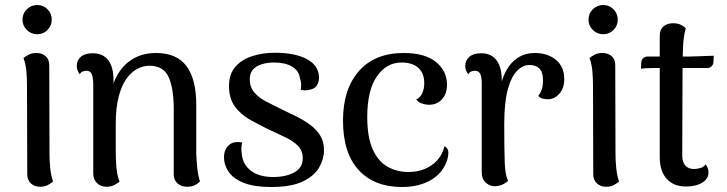

<svg xmlns="http://www.w3.org/2000/svg" viewBox="-20 -735 2909 768"><path d="M129 -598Q105 -598 87.5 -615Q70 -632 70 -656Q70 -681 87.5 -698Q105 -715 129 -715Q153 -715 170 -698Q187 -681 187 -656Q187 -632 170 -615Q153 -598 129 -598ZM178 -120Q178 -91 181 -62Q184 -33 192 -9Q186 -3 172.5 4.5Q159 12 140 12Q118 12 103.5 -1.5Q89 -15 89 -38L88 -391Q88 -421 85.5 -450Q83 -479 74 -503Q81 -509 94 -516Q107 -523 126 -523Q148 -523 162.5 -510.5Q177 -498 177 -474Z M406 12Q383 12 368 -2.5Q353 -17 353 -42V-401Q352 -429 346 -440.5Q340 -452 325 -452Q320 -452 312 -449.5Q304 -447 299 -438Q287 -454 287 -471Q287 -494 303.5 -508Q320 -522 351 -522Q391 -522 412.5 -495Q434 -468 434 -414V-352L418 -331Q425 -391 449 -434Q473 -477 512.5 -500Q552 -523 604 -523Q687 -523 726 -470.5Q765 -418 765 -316V-120Q766 -95 769 -64Q772 -33 780 -9Q771 0 758.5 6Q746 12 728 12Q705 12 690 -1.5Q675 -15 675 -38V-304Q674 -386 653.5 -429Q633 -472 577 -472Q553 -472 529 -459.5Q505 -447 485.5 -419.5Q466 -392 454.5 -347.5Q443 -303 443 -240Q443 -182 443 -144Q443 -106 444.5 -81.5Q446 -57 449 -40.5Q452 -24 458 -8Q452 -3 438.5 4.5Q425 12 406 12Z M1064 13Q998 13 956.5 -3Q915 -19 895.5 -46.5Q876 -74 876 -107Q876 -124 883 -138.5Q890 -153 905.5 -161.5Q921 -170 949 -165Q946 -154 945.5 -143.5Q945 -133 947 -121Q950 -79 982.5 -53Q1015 -27 1073 -27Q1124 -27 1157.5 -45.5Q1191 -64 1191 -102Q1191 -133 1171 -152.5Q1151 -172 1120 -186.5Q1089 -201 1055 -217Q1016 -236 979.5 -256.5Q943 -277 919.5 -309Q896 -341 896 -391Q896 -439 921.5 -468Q947 -497 989 -510.5Q1031 -524 1079 -524Q1161 -524 1208.5 -498Q1256 -472 1256 -424Q1256 -406 1246.5 -392Q1237 -378 1213 -375Q1205 -373 1198 -373.5Q1191 -374 1183 -376Q1185 -387 1184.5 -399Q1184 -411 1180 -421Q1176 -452 1148.5 -468.5Q1121 -485 1076 -485Q1051 -485 1028.5 -478.5Q1006 -472 992.5 -457.5Q979 -443 979 -419Q979 -387 996.5 -366Q1014 -345 1043.5 -329.5Q1073 -314 1106 -298Q1136 -284 1166 -269Q1196 -254 1221 -235.5Q1246 -217 1261 -192.5Q1276 -168 1276 -133Q1276 -99 1256.5 -65Q1237 -31 1191 -9Q1145 13 1064 13Z M1588 13Q1477 13 1414.5 -55Q1352 -123 1352 -253Q1352 -378 1415.5 -450.5Q1479 -523 1595 -523Q1680 -523 1724 -487Q1768 -451 1768 -396Q1768 -360 1748 -338Q1728 -316 1696 -316Q1682 -316 1667.5 -321Q1653 -326 1645 -337Q1661 -345 1669 -362Q1677 -379 1677 -403Q1677 -432 1664.5 -450.5Q1652 -469 1632 -477Q1612 -485 1586 -485Q1526 -485 1487.5 -429.5Q1449 -374 1449 -267Q1449 -187 1470.5 -138.5Q1492 -90 1529.5 -68.5Q1567 -47 1613 -47Q1649 -47 1678.5 -59Q1708 -71 1729 -94Q1750 -117 1758 -150Q1768 -146 1772 -134Q1776 -122 1769 -96Q1752 -43 1704 -15Q1656 13 1588 13Z M1959 10Q1939 10 1923 -4.5Q1907 -19 1907 -44V-401Q1907 -429 1900.5 -440.5Q1894 -452 1879 -452Q1874 -452 1866 -449.5Q1858 -447 1853 -438Q1841 -454 1841 -471Q1841 -494 1857.5 -508Q1874 -522 1905 -522Q1945 -522 1966.5 -493.5Q1988 -465 1987 -407V-349L1975 -351Q1986 -436 2023.5 -479.5Q2061 -523 2119 -523Q2171 -523 2204 -495.5Q2237 -468 2237 -417Q2237 -383 2218 -361Q2199 -339 2174 -338Q2146 -337 2133 -351Q2146 -369 2149 -383.5Q2152 -398 2152 -415Q2152 -446 2138 -460.5Q2124 -475 2097 -475Q2071 -475 2048 -451.5Q2025 -428 2011 -376.5Q1997 -325 1997 -240Q1997 -183 1997.5 -145.5Q1998 -108 1999 -83.5Q2000 -59 2003 -42.5Q2006 -26 2012 -11Q2006 -5 1992.5 2Q1979 9 1959 10Z M2393 -598Q2369 -598 2351.5 -615Q2334 -632 2334 -656Q2334 -681 2351.5 -698Q2369 -715 2393 -715Q2417 -715 2434 -698Q2451 -681 2451 -656Q2451 -632 2434 -615Q2417 -598 2393 -598ZM2442 -120Q2442 -91 2445 -62Q2448 -33 2456 -9Q2450 -3 2436.5 4.5Q2423 12 2404 12Q2382 12 2367.5 -1.5Q2353 -15 2353 -38L2352 -391Q2352 -421 2349.5 -450Q2347 -479 2338 -503Q2345 -509 2358 -516Q2371 -523 2390 -523Q2412 -523 2426.5 -510.5Q2441 -498 2441 -474Z M2724 11Q2674 11 2646.5 -20Q2619 -51 2619 -106V-593Q2619 -617 2634 -629.5Q2649 -642 2672 -642Q2692 -642 2705 -635Q2718 -628 2723 -622Q2714 -590 2712 -545.5Q2710 -501 2710 -427L2709 -113Q2709 -87 2721 -73Q2733 -59 2757 -59Q2770 -59 2783.5 -63.5Q2797 -68 2802 -78Q2809 -70 2811.5 -61Q2814 -52 2814 -44Q2814 -20 2789 -4.5Q2764 11 2724 11ZM2544 -460 2545 -485Q2546 -497 2553.5 -503Q2561 -509 2571 -509H2743Q2747 -509 2760 -509.5Q2773 -510 2789 -510.5Q2805 -511 2818 -511.5Q2831 -512 2835 -512L2834 -488Q2833 -476 2826 -469.5Q2819 -463 2809 -463H2604Q2594 -463 2574 -462.5Q2554 -462 2544 -460Z"/></svg>

Font: Arima Medium
Style: Regular
Weight: 500
Designer: Joana Correia and Natanael Gama
Foundry: NDISCOVER
Version: Version 1.101;gftools[0.9.23]